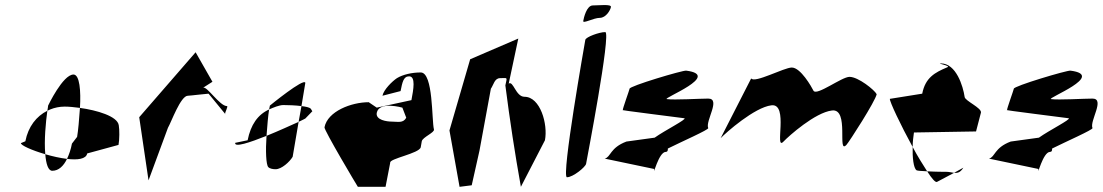

<svg xmlns="http://www.w3.org/2000/svg" viewBox="-20 -722 4262 742"><path d="M61 -169C59 -161 103 -141 155 -126C150 -179 157 -251 163 -294C121 -273 89 -233 78 -176ZM166 -314C165 -309 165 -302 163 -294L174 -299C191 -306 210 -310 230 -310C246 -310 267 -308 289 -305C293 -370 288 -434 264 -434C223 -434 166 -314 166 -314ZM155 -126C158 -89 166 -62 182 -62C207 -62 226 -81 239 -108C213 -111 182 -118 155 -126ZM239 -108C279 -103 313 -107 317 -129L438 -162C442 -182 442 -222 439 -238C434 -273 354 -296 289 -305C286 -260 282 -216 278 -193L258 -167C254 -145 247 -125 239 -108Z M518 -269 554 -25 629 -228C642 -250 678 -352 706 -352C714 -352 779 -360 786 -360L850 -282C849 -288 863 -312 857 -312C829 -312 780 -390 765 -383L801 -406L736 -520ZM850 -280C849 -280 850 -281 850 -282C850 -282 850 -280 850 -280Z M889 -170C885 -151 945 -171 1010 -197C1013 -236 1016 -275 1020 -299C976 -279 949 -240 937 -180ZM1020 -299C1021 -299 1021 -300 1022 -300C1036 -306 1059 -316 1075 -316C1093 -316 1123 -315 1145 -312L1160 -402C1155 -422 1023 -314 1023 -314ZM1010 -197C1006 -140 1008 -85 1017 -76C1023 -70 1035 -68 1045 -68C1068 -68 1099 -96 1111 -116L1134 -251C1105 -238 1057 -216 1010 -197ZM1145 -312 1134 -251C1151 -259 1160 -264 1160 -264L1187 -292L1181 -302C1176 -307 1162 -310 1145 -312Z M1234 -230C1232 -219 1360 -4 1363 0H1470L1488 -93C1483 -109 1601 -129 1606 -153L1610 -176C1613 -192 1661 -210 1657 -222C1648 -256 1655 -442 1606 -442C1572 -442 1537 -434 1514 -420C1496 -408 1463 -376 1458 -352L1528 -370C1535 -404 1539 -427 1561 -427C1587 -427 1578 -377 1570 -335L1436 -306L1405 -327C1338 -327 1246 -292 1234 -230ZM1436 -286C1445 -332 1535 -306 1535 -306L1550 -267C1538 -245 1517 -252 1495 -252C1475 -252 1431 -258 1436 -286Z M1717 -218 1756 0 1803 -6 1833 -140 1877 -379C1888 -395 1891 -420 1913 -420C1943 -420 1940 -426 1933 -392C1950 -259 1970 -128 1993 0L2086 -180C2098 -242 2068 -348 2007 -348C1973 -348 1964 -411 1946 -399L1983 -573L1797 -493Z M2234 -641C2232 -629 2274 -653 2298 -653C2322 -653 2339 -683 2341 -695C2343 -707 2295 -701 2271 -701C2247 -701 2236 -653 2234 -641ZM2242 -568C2240 -556 2148 -37 2171 -37C2195 -37 2243 -77 2245 -89C2247 -101 2343 -598 2319 -598C2296 -598 2244 -579 2242 -568Z M2317 -109 2508 -69C2503 -35 2525 -135 2553 -135C2560 -135 2561 -140 2561 -148C2613 -174 2720 -221 2717 -227C2705 -254 2767 -341 2717 -341C2684 -341 2586 -335 2557 -339C2538 -342 2771 -431 2632 -449C2619 -451 2411 -389 2413 -379C2413 -376 2385 -299 2387 -297C2359 -298 2622 -266 2625 -265C2635 -261 2549 -218 2510 -190L2401 -175C2337 -151 2341 -115 2317 -109Z M2765 -188C2786 -210 2896 -307 2961 -315C3030 -324 2971 -136 3008 -175C3029 -197 3130 -287 3195 -295C3264 -304 3214 -123 3251 -162C3262 -174 3363 -331 3368 -358C3360 -374 3297 -425 3263 -425C3233 -425 3137 -351 3124 -371C3116 -387 3074 -461 3040 -461C3010 -461 2896 -399 2883 -419Z M3419 -340C3417 -331 3461 -238 3507 -154C3507 -174 3510 -195 3512 -210L3752 -214L3771 -287C3774 -305 3710 -332 3708 -347C3702 -389 3675 -477 3616 -477C3597 -477 3657 -468 3641 -462C3593 -442 3556 -422 3544 -360ZM3507 -154C3506 -114 3510 -73 3522 -64C3525 -62 3542 -61 3563 -60C3547 -85 3526 -118 3507 -154ZM3563 -60C3581 -32 3595 -16 3601 -19L3667 -54C3658 -55 3649 -58 3637 -58C3631 -58 3594 -58 3563 -60ZM3667 -54C3681 -53 3691 -55 3703 -74Z M3802 -109 3993 -69C3988 -35 4010 -135 4038 -135C4045 -135 4046 -140 4046 -148C4098 -174 4205 -221 4202 -227C4190 -254 4252 -341 4202 -341C4169 -341 4071 -335 4042 -339C4023 -342 4256 -431 4117 -449C4104 -451 3896 -389 3898 -379C3898 -376 3870 -299 3872 -297C3844 -298 4107 -266 4110 -265C4120 -261 4034 -218 3995 -190L3886 -175C3822 -151 3826 -115 3802 -109Z"/></svg>

Font: Corrode
Style: Ita
Weight: 400
Designer: Mew Too
Version: Version 0.532